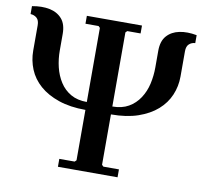

<svg xmlns="http://www.w3.org/2000/svg" viewBox="-86 -755 881 837"><g transform="rotate(10 354.5 -337.0)"><path d="M566 -574Q566 -617 587 -640.5Q608 -664 642.5 -671Q677 -678 719 -670V-635Q703 -634 692 -624Q681 -614 681 -592V-480Q681 -437 664.5 -398Q648 -359 614.5 -329.5Q581 -300 530.5 -282.5Q480 -265 411 -265V-42L418 -35H487V0H223V-35H291L298 -42V-265Q230 -265 179 -282.5Q128 -300 94.5 -329.5Q61 -359 45 -398Q29 -437 29 -480V-592Q29 -614 18 -624Q7 -634 -10 -635V-670Q33 -678 67.5 -671Q102 -664 122.5 -640.5Q143 -617 143 -574V-500Q143 -463 151.5 -427.5Q160 -392 178.5 -363Q197 -334 226.5 -317Q256 -300 298 -300V-628L291 -635H233V-670H477V-635H418L411 -628V-300Q453 -300 482.5 -317Q512 -334 531 -363Q550 -392 558 -427.5Q566 -463 566 -500Z"/></g></svg>

Font: Brygada 1918 SemiBold
Style: Regular
Weight: 600
Designer: Mateusz Machalski | Borys Kosmynka | Przemek Hoffer
Foundry: NIEPODLEGLA 2018
Version: Version 3.006